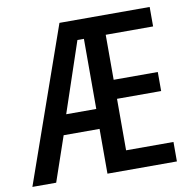

<svg xmlns="http://www.w3.org/2000/svg" viewBox="-82 -794 876 874"><g transform="rotate(-10 356.5 -357.0)"><path d="M666 0H345V-207H179L108 0H-2L249 -714H666V-624H447V-416H651V-328H447V-90H666ZM207 -299H346V-623H316Z"/></g></svg>

Font: Noto Sans Lao UI Cond Med
Style: Regular
Weight: 500
Width: 3
Designer: Monotype Design Team
Foundry: Monotype Imaging Inc.
Version: Version 2.000; ttfautohint (v1.8.4.7-5d5b)